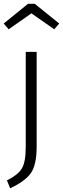

<svg xmlns="http://www.w3.org/2000/svg" viewBox="-31 -799 335 1022"><path d="M164.1 -522.9V-19Q164.1 80.1 132.6 123.5Q101.1 167 22.9 203.1L5.9 161.1Q63 133.3 84.5 99.1Q106 64.9 106 -17.1V-522.9ZM-11.2 -673.8 118.2 -778.8H153.8L284.2 -673.8L257.8 -643.1L136.2 -728L15.1 -643.1Z"/></svg>

Font: FiraSans-Light
Style: Regular
Weight: 300
Designer: Carrois Corporate & Edenspiekermann AG
Foundry: Carrois Corporate GbR & Edenspiekermann AG
Version: Version 3.106;PS 003.106;hotconv 1.0.70;makeotf.lib2.5.58329